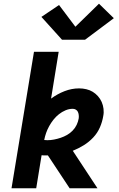

<svg xmlns="http://www.w3.org/2000/svg" viewBox="-20 -1014 640 1034"><path d="M42 0 163 -735H296L255 -483Q289 -508 327.5 -523Q366 -538 406 -538Q426 -538 445 -533.5Q464 -529 479.5 -519.5Q495 -510 507.5 -496Q520 -482 527.5 -465Q535 -448 537.5 -428Q540 -408 536 -389Q531 -358 518 -328Q505 -298 482 -273.5Q459 -249 430.5 -231.5Q402 -214 372 -202L505 0H355L238 -177Q236 -177 233.5 -177Q231 -177 229 -177Q223 -177 216.5 -177Q210 -177 204 -178L175 0ZM235 -259Q253 -259 271 -262.5Q289 -266 307 -272Q325 -278 341.5 -287.5Q358 -297 371.5 -311Q385 -325 393 -342Q401 -359 404 -377Q405 -386 404 -395Q403 -404 399.5 -411.5Q396 -419 388.5 -423.5Q381 -428 372 -428Q352 -428 333 -420Q314 -412 297.5 -399Q281 -386 268 -369.5Q255 -353 245 -335Q235 -317 228.5 -298.5Q222 -280 218 -260Q222 -260 226.5 -259.5Q231 -259 235 -259ZM314 -800 203 -923 298 -987 386 -870 513 -994 593 -916 438 -800Z"/></svg>

Font: Iosevka Curly XBdEx
Style: Italic
Weight: 800
Width: 7
Italic angle: -9°
Monospace: yes
Designer: Belleve Invis
Foundry: Belleve Invis
Version: Version 11.1.0; ttfautohint (v1.8.3)